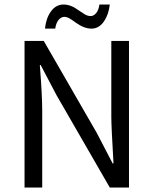

<svg xmlns="http://www.w3.org/2000/svg" viewBox="-20 -839 687 859"><path d="M168.9 -342.8V0H89.8V-655.8H175.8L413.1 -244.1L483.9 -107.9H487.8Q478 -273.9 478 -316.9V-655.8H557.1V0H471.2L232.9 -413.1L162.1 -547.9H158.2Q168.9 -411.1 168.9 -342.8ZM263.7 -818.8Q297.4 -818.8 331.5 -793Q345.7 -783.2 358.4 -775.4Q371.1 -767.6 384.8 -767.1Q398.4 -766.6 410.2 -780.3Q421.4 -793.9 424.8 -818.8H471.2Q466.3 -773.4 444.3 -742.2Q422.4 -710.9 389.6 -710.9Q356.9 -710.9 320.3 -736.8Q306.6 -747.1 293.9 -754.9Q262.2 -774.4 242.2 -750Q231 -736.8 227.1 -710.9H181.2Q186 -757.8 208 -788.1Q230 -818.4 263.7 -818.8Z"/></svg>

Font: SourceSansPro-Regular
Style: Regular
Weight: 400
Designer: Paul D. Hunt
Foundry: Adobe Systems Incorporated
Version: Version 1.050;PS Version 1.000;hotconv 1.0.70;makeotf.lib2.5